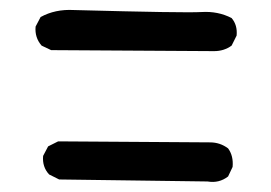

<svg xmlns="http://www.w3.org/2000/svg" viewBox="-20 -574 540 383"><path d="M394 -212 98 -216 78 -226Q64 -241 66 -263L76 -282L96 -292L399 -290Q419 -290 435 -278Q446 -263 444 -241L435 -222Q417 -208 394 -212ZM407 -472 82 -474 63 -483Q49 -499 51 -521L61 -540Q90 -556 127 -554Q349 -548 382 -550Q415 -552 442 -538Q454 -524 452 -503L442 -483Q427 -472 407 -472Z"/></svg>

Font: Kosefont JP
Style: Regular
Weight: 400
Designer: Nozomi Seto 瀬戸のぞみ
Version: Version 3.00;June 19, 2020